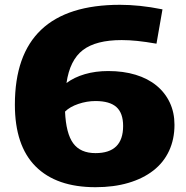

<svg xmlns="http://www.w3.org/2000/svg" viewBox="-20 -770 775 800"><path d="M378 10Q215 10 128.5 -76.5Q42 -163 42 -334Q42 -542 151.5 -646Q261 -750 480 -750Q520 -750 563.5 -745.5Q607 -741 657 -731L632 -588Q586 -596 552 -599.5Q518 -603 487 -603Q380 -603 325.5 -561.5Q271 -520 257 -424Q289 -448 333.5 -461Q378 -474 431 -474Q494 -474 545 -458.5Q596 -443 632 -413.5Q668 -384 687.5 -342.5Q707 -301 707 -250Q707 -190 684.5 -141.5Q662 -93 619 -59.5Q576 -26 515 -8Q454 10 378 10ZM378 -349Q342 -349 306.5 -337Q271 -325 251 -305Q255 -214 285 -173Q315 -132 378 -132Q493 -132 493 -245Q493 -299 465 -324Q437 -349 378 -349Z"/></svg>

Font: Encode Sans Wide
Style: ExtraBold
Weight: 800
Designer: Pablo Impallari, Andres Torresi
Foundry: Pablo Impallari, Andres Torresi
Version: Version 1.000; ttfautohint (v1.00) -l 8 -r 50 -G 200 -x 14 -